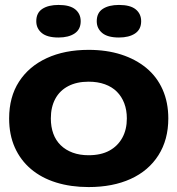

<svg xmlns="http://www.w3.org/2000/svg" viewBox="-20 -748 719 778"><path d="M339 10Q267 10 207.5 -8.5Q148 -27 105.5 -63Q63 -99 40 -150.5Q17 -202 17 -268Q17 -355 57 -417Q97 -479 169.5 -512.5Q242 -546 339 -546Q412 -546 471 -527Q530 -508 573 -472.5Q616 -437 639 -385Q662 -333 662 -268Q662 -182 622 -119Q582 -56 509.5 -23Q437 10 339 10ZM339 -119Q389 -119 423 -137.5Q457 -156 475.5 -189.5Q494 -223 494 -268Q494 -302 483.5 -329.5Q473 -357 453.5 -376.5Q434 -396 405 -406.5Q376 -417 339 -417Q291 -417 256.5 -399Q222 -381 204 -347.5Q186 -314 186 -268Q186 -234 196 -206.5Q206 -179 226 -159.5Q246 -140 274.5 -129.5Q303 -119 339 -119ZM462 -596Q416 -596 394 -614.5Q372 -633 372 -662Q372 -696 396.5 -712Q421 -728 462 -728Q508 -728 530 -710Q552 -692 552 -662Q552 -629 527.5 -612.5Q503 -596 462 -596ZM217 -596Q171 -596 149 -614.5Q127 -633 127 -662Q127 -696 151.5 -712Q176 -728 217 -728Q263 -728 285 -710Q307 -692 307 -662Q307 -629 282.5 -612.5Q258 -596 217 -596Z"/></svg>

Font: Mona Sans Expanded
Style: Bold
Weight: 700
Width: 7
Designer: Deni Anggara
Foundry: GitHub
Version: Version 2.000